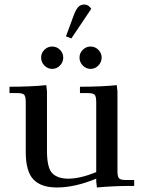

<svg xmlns="http://www.w3.org/2000/svg" viewBox="-20 -823 633 850"><path d="M22 -411V-439Q115 -439 185 -446L188 -418V-155Q188 -79 212 -55.5Q236 -32 282 -32Q335 -32 406 -61V-371Q406 -396 399 -403.5Q392 -411 367 -411H334V-439Q427 -439 497 -446L500 -418V-66Q500 -41 507 -33.5Q514 -26 539 -26H574V0Q479 0 409 7L406 -21V-32Q311 7 232 7Q162 7 128 -28.5Q94 -64 94 -150V-371Q94 -396 87 -403.5Q80 -411 55 -411ZM176.5 -533Q162 -548 162 -568Q162 -588 176.5 -602.5Q191 -617 211 -617Q231 -617 245.5 -602.5Q260 -588 260 -568Q260 -548 245.5 -533Q231 -518 211 -518Q191 -518 176.5 -533ZM272 -662 306 -754Q316 -781 326.5 -792Q337 -803 354 -803Q371 -803 384 -784L296 -653ZM346.5 -533Q332 -548 332 -568Q332 -588 346.5 -602.5Q361 -617 381 -617Q401 -617 415.5 -602.5Q430 -588 430 -568Q430 -548 415.5 -533Q401 -518 381 -518Q361 -518 346.5 -533Z"/></svg>

Font: Dihjauti
Style: Bold
Weight: 700
Designer: T. Christopher White
Version: Version 3.0.0